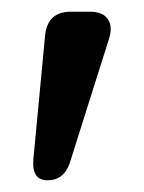

<svg xmlns="http://www.w3.org/2000/svg" viewBox="-20 -720 246 328"><path d="M57 -659Q61 -700 101 -700H133Q156 -700 164.5 -687Q173 -674 166 -653L99 -441Q89 -412 61 -412Q34 -412 37 -448Z"/></svg>

Font: Quicksand Light SemiBold
Style: Regular
Weight: 600
Version: Version 3.004